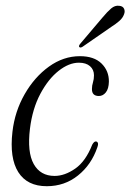

<svg xmlns="http://www.w3.org/2000/svg" viewBox="-20 -634 450 663"><path d="M252.5 -417.5Q218 -417.5 182.2 -389.2Q146.5 -361 119.2 -309.8Q92 -258.5 83.5 -190Q73.5 -108.5 96.5 -67.5Q119.5 -26.5 168.5 -26.5Q203.5 -26.5 239.8 -51.8Q276 -77 298.5 -134.5Q305 -146 311 -145.5Q315.5 -145.5 317.8 -140.8Q320 -136 316 -125Q295.5 -65 249.2 -28Q203 9 141.5 9Q74 9 43.2 -39.5Q12.5 -88 23 -179Q31 -249 65 -308.5Q99 -368 149 -404Q199 -440 256 -440Q305 -440 330.8 -414.5Q356.5 -389 356 -352Q355.5 -327.5 345.5 -315Q335.5 -302.5 321.5 -302.5Q297 -302.5 297.5 -327Q297.5 -338.5 301 -349.5Q304.5 -360.5 304.5 -374Q304.5 -393.5 290.8 -405.5Q277 -417.5 252.5 -417.5ZM333.5 -573Q350.5 -593.5 363.8 -604.8Q377 -616 391.5 -614Q404 -613 408.2 -604.2Q412.5 -595.5 408.5 -585Q404 -572 392.2 -561.8Q380.5 -551.5 364 -541L265 -472.5Q257 -467.5 253.5 -472Q251 -476 258 -484Z"/></svg>

Font: Fraunces 144pt Soft Light
Style: Italic
Weight: 300
Italic angle: -16°
Version: Version 1.000;[b76b70a41]